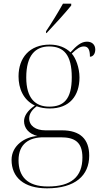

<svg xmlns="http://www.w3.org/2000/svg" viewBox="-20 -786 556 1046"><path d="M231 -616V-606H234C276 -650 340 -721 368 -756V-766H323C298 -721 259 -657 231 -616ZM236 240C390 240 466 170 466 62C466 -28 417 -76 317 -76H227C174 -76 139 -101 139 -141C139 -163 151 -186 180 -207C201 -199 225 -195 251 -195C359 -195 413 -264 413 -364C413 -418 392 -471 371 -494C399 -522 418 -533 437 -533C459 -533 470 -518 470 -477C487 -477 499 -493 499 -516C499 -542 482 -559 454 -559C422 -559 397 -537 364 -501C337 -527 299 -543 251 -543C141 -543 81 -471 81 -370C81 -305 106 -242 170 -211C130 -184 111 -154 111 -126C111 -89 136 -57 184 -45C117 -41 43 6 43 85C43 180 110 240 236 240ZM248 -205C173 -205 123 -250 123 -364C123 -485 173 -533 248 -533C328 -533 371 -486 371 -365C371 -245 327 -205 248 -205ZM241 230C125 230 81 172 81 87C81 -5 142 -38 217 -38H311C388 -38 429 -11 429 72C429 178 367 230 241 230Z"/></svg>

Font: Noto Serif Display ExtraLight
Style: Regular
Weight: 200
Designer: Monotype Design Team
Foundry: Monotype Imaging Inc.
Version: Version 2.009